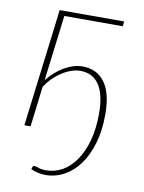

<svg xmlns="http://www.w3.org/2000/svg" viewBox="-79 -549 596 792"><g transform="rotate(10 219.0 -153.0)"><path d="M165.5 167.5Q202 167.5 233.8 149.5Q265.5 131.5 289.2 97Q313 62.5 326.8 12.8Q340.5 -37 340.5 -100.5Q340.5 -142.5 333.2 -172.8Q326 -203 312.2 -222.5Q298.5 -242 279 -251.5Q259.5 -261 235 -261Q214 -261 193 -253Q172 -245 153 -232Q134 -219 118.2 -202.5Q102.5 -186 92 -169L71.5 0H45.5L104 -472.5H103.5L106.5 -493H376.5L374.5 -472.5H129.5L95.5 -197.5Q109.5 -215.5 126.8 -230.8Q144 -246 162.5 -257Q181 -268 200.8 -274.2Q220.5 -280.5 240 -280.5Q300 -280.5 333.2 -236.2Q366.5 -192 366.5 -101.5Q366.5 -34 350.8 19.5Q335 73 307.8 110.2Q280.5 147.5 244 167.2Q207.5 187 166.5 187Q153.5 187 136.5 183.8Q119.5 180.5 105 173.5L108 164.5Q109.5 158.5 116 158.5Q121.5 158.5 133.8 163Q146 167.5 165.5 167.5Z"/></g></svg>

Font: Lato Thin
Style: Italic
Weight: 200
Italic angle: -7°
Designer: Lukasz Dziedzic
Foundry: tyPoland Lukasz Dziedzic
Version: Version 2.007; 2014-02-27